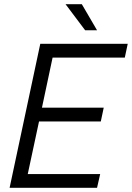

<svg xmlns="http://www.w3.org/2000/svg" viewBox="-20 -900 632 920"><path d="M232 -624 181 -384H477L463 -318H167L113 -66H460L445 0H26L173 -690H592L578 -624ZM294 -880H372L445 -755H388Z"/></svg>

Font: D-DIN
Style: DIN-Italic
Weight: 400
Italic angle: -12°
Designer: Charles Nix
Foundry: Datto Inc.
Version: Version 1.00